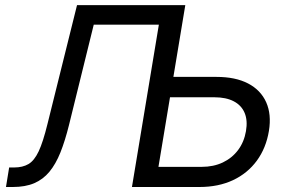

<svg xmlns="http://www.w3.org/2000/svg" viewBox="-20 -748 1154 768"><path d="M3.9 0 16.6 -78.1H36.1Q70.8 -78.1 94 -91.8Q117.2 -105.5 134.8 -142.8Q152.3 -180.2 169.9 -252L288.1 -727.5H646L632.8 -649.4H355L255.9 -247.6Q240.2 -184.6 221.7 -138.2Q203.1 -91.8 177.7 -61Q152.3 -30.3 116.7 -15.1Q81.1 0 31.2 0ZM648.4 -440.4H846.2Q921.9 -440.4 972.4 -414.1Q1022.9 -387.7 1044.7 -339.1Q1066.4 -290.5 1055.7 -224.6Q1044.4 -155.8 1007.3 -105.2Q970.2 -54.7 911.9 -27.3Q853.5 0 777.8 0H507.8L628.4 -727.5H721.2L613.8 -80.6H787.1Q834 -80.6 871.1 -98.1Q908.2 -115.7 932.4 -147.9Q956.5 -180.2 963.9 -223.6Q971.2 -266.1 958.5 -296.4Q945.8 -326.7 915 -342.8Q884.3 -358.9 837.4 -358.9H635.3Z"/></svg>

Font: Inter Variable
Style: Italic
Weight: 400
Italic angle: -9.39999°
Designer: Rasmus Andersson
Foundry: rsms
Version: Version 4.001;git-9221beed3